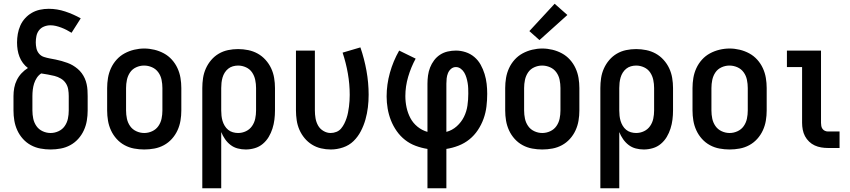

<svg xmlns="http://www.w3.org/2000/svg" viewBox="-20 -790 4540 1025"><path d="M250 8Q223 8 196 3Q169 -2 145 -15Q121 -28 102.5 -48.5Q84 -69 72.5 -94Q61 -119 56.5 -146Q52 -173 52 -200V-277Q52 -299 56 -321Q60 -343 70 -363Q80 -383 95 -399Q110 -415 129 -427Q114 -438 102.5 -453.5Q91 -469 84 -487Q77 -505 74 -524Q71 -543 71 -563Q71 -586 75 -609Q79 -632 88.5 -653.5Q98 -675 114 -692.5Q130 -710 150 -721.5Q170 -733 193 -738Q216 -743 240 -743Q285 -743 328.5 -728.5Q372 -714 411 -692L362 -615Q349 -623 335.5 -630Q322 -637 307.5 -642.5Q293 -648 278.5 -651.5Q264 -655 249 -655Q232 -655 215.5 -648.5Q199 -642 188.5 -628.5Q178 -615 174.5 -598Q171 -581 171 -564Q171 -548 174.5 -532Q178 -516 188.5 -503.5Q199 -491 214.5 -486Q230 -481 246 -478Q262 -475 277.5 -472Q293 -469 308.5 -464.5Q324 -460 339.5 -454.5Q355 -449 368.5 -441Q382 -433 394.5 -422.5Q407 -412 416.5 -399Q426 -386 432.5 -371.5Q439 -357 442.5 -341Q446 -325 447 -309Q448 -293 448 -277V-200Q448 -173 443.5 -146Q439 -119 427.5 -94Q416 -69 397.5 -48.5Q379 -28 355 -15Q331 -2 304 3Q277 8 250 8ZM250 -80Q272 -80 292.5 -89.5Q313 -99 325.5 -117Q338 -135 342.5 -156.5Q347 -178 347 -200V-277Q347 -295 344 -313Q341 -331 331 -346Q321 -361 305 -370.5Q289 -380 271.5 -384.5Q254 -389 236 -392Q218 -395 200 -398Q186 -389 176.5 -374.5Q167 -360 162 -344Q157 -328 155 -311Q153 -294 153 -277V-200Q153 -178 157.5 -156.5Q162 -135 174.5 -117Q187 -99 207.5 -89.5Q228 -80 250 -80Z M750 8Q723 8 696 3Q669 -2 645 -15Q621 -28 602.5 -48.5Q584 -69 572.5 -94Q561 -119 556.5 -146Q552 -173 552 -200V-320Q552 -347 556.5 -374Q561 -401 572.5 -426Q584 -451 602.5 -471.5Q621 -492 645 -505Q669 -518 696 -524.5Q723 -531 750 -531Q777 -531 804 -524.5Q831 -518 855 -505Q879 -492 897.5 -471.5Q916 -451 927.5 -426Q939 -401 943.5 -374Q948 -347 948 -320V-200Q948 -173 943.5 -146Q939 -119 927.5 -94Q916 -69 897.5 -48.5Q879 -28 855 -15Q831 -2 804 3Q777 8 750 8ZM750 -80Q772 -80 792.5 -89.5Q813 -99 825.5 -117Q838 -135 842.5 -156.5Q847 -178 847 -200V-320Q847 -342 842.5 -364Q838 -386 825 -404Q812 -422 791.5 -431Q771 -440 749 -440Q727 -440 706.5 -430.5Q686 -421 674 -403Q662 -385 657.5 -363.5Q653 -342 653 -320V-200Q653 -178 657.5 -156.5Q662 -135 674.5 -117Q687 -99 707.5 -89.5Q728 -80 750 -80Z M1060 215V-320Q1060 -347 1064 -373.5Q1068 -400 1079 -424.5Q1090 -449 1107.5 -469.5Q1125 -490 1148 -503.5Q1171 -517 1197.5 -522.5Q1224 -528 1251 -528Q1278 -528 1305 -522.5Q1332 -517 1355.5 -504Q1379 -491 1397.5 -470.5Q1416 -450 1427.5 -425.5Q1439 -401 1443.5 -374Q1448 -347 1448 -320V-200Q1448 -176 1445 -151.5Q1442 -127 1434.5 -103.5Q1427 -80 1414.5 -59Q1402 -38 1383 -22Q1364 -6 1340 1Q1316 8 1292 8Q1270 8 1249 2.5Q1228 -3 1211 -16Q1194 -29 1181.5 -47Q1169 -65 1161 -85V215ZM1251 -80Q1273 -80 1293 -89.5Q1313 -99 1325.5 -117Q1338 -135 1342.5 -156.5Q1347 -178 1347 -200V-320Q1347 -342 1342.5 -363.5Q1338 -385 1326 -403Q1314 -421 1293.5 -430.5Q1273 -440 1251 -440Q1237 -440 1223 -436Q1209 -432 1198 -423Q1187 -414 1179.5 -402Q1172 -390 1168 -376Q1164 -362 1162.5 -348Q1161 -334 1161 -320V-200Q1161 -186 1162.5 -172Q1164 -158 1168 -144.5Q1172 -131 1179.5 -118.5Q1187 -106 1198 -97Q1209 -88 1223 -84Q1237 -80 1251 -80Z M1746 8Q1720 8 1694 2Q1668 -4 1645.5 -18Q1623 -32 1606 -52.5Q1589 -73 1578.5 -97Q1568 -121 1564 -147.5Q1560 -174 1560 -200V-520H1661V-200Q1661 -179 1664.5 -158.5Q1668 -138 1678 -120Q1688 -102 1706.5 -91Q1725 -80 1745 -80Q1761 -80 1776 -86Q1791 -92 1801 -104Q1811 -116 1818 -130Q1825 -144 1830 -159Q1835 -174 1838 -189.5Q1841 -205 1843 -220.5Q1845 -236 1846 -252Q1847 -268 1847 -283Q1847 -341 1837 -398Q1827 -455 1809 -509L1904 -537Q1925 -476 1936.5 -412Q1948 -348 1948 -284Q1948 -250 1944 -217Q1940 -184 1931 -152Q1922 -120 1906.5 -90Q1891 -60 1867.5 -37Q1844 -14 1811.5 -3Q1779 8 1746 8Z M2262 215V5Q2230 0 2199 -11.5Q2168 -23 2142.5 -43Q2117 -63 2098 -90Q2079 -117 2067 -147.5Q2055 -178 2049.5 -210.5Q2044 -243 2044 -275Q2044 -339 2061.5 -401.5Q2079 -464 2111 -520L2199 -477Q2174 -431 2159 -380Q2144 -329 2144 -277Q2144 -246 2150.5 -216Q2157 -186 2171 -159.5Q2185 -133 2209 -113.5Q2233 -94 2262 -86V-343Q2262 -365 2265 -387Q2268 -409 2276 -429.5Q2284 -450 2297.5 -468Q2311 -486 2329.5 -498Q2348 -510 2370 -515Q2392 -520 2414 -520Q2440 -520 2466 -511.5Q2492 -503 2512.5 -485.5Q2533 -468 2546 -444.5Q2559 -421 2567 -395Q2575 -369 2578 -342.5Q2581 -316 2581 -289Q2581 -255 2577 -221.5Q2573 -188 2561.5 -156Q2550 -124 2531 -95.5Q2512 -67 2486 -46Q2460 -25 2428 -12.5Q2396 0 2363 5V215ZM2363 -86Q2394 -94 2418.5 -116Q2443 -138 2457 -166.5Q2471 -195 2475.5 -226.5Q2480 -258 2480 -290Q2480 -304 2479.5 -318.5Q2479 -333 2476.5 -347.5Q2474 -362 2470 -375.5Q2466 -389 2459 -401.5Q2452 -414 2440 -423Q2428 -432 2414 -432Q2399 -432 2388 -422.5Q2377 -413 2371.5 -399.5Q2366 -386 2364.5 -371.5Q2363 -357 2363 -343Z M2875 8Q2848 8 2821 3Q2794 -2 2770 -15Q2746 -28 2727.5 -48.5Q2709 -69 2697.5 -94Q2686 -119 2681.5 -146Q2677 -173 2677 -200V-320Q2677 -347 2681.5 -374Q2686 -401 2697.5 -426Q2709 -451 2727.5 -471.5Q2746 -492 2770 -505Q2794 -518 2821 -524.5Q2848 -531 2875 -531Q2902 -531 2929 -524.5Q2956 -518 2980 -505Q3004 -492 3022.5 -471.5Q3041 -451 3052.5 -426Q3064 -401 3068.5 -374Q3073 -347 3073 -320V-200Q3073 -173 3068.5 -146Q3064 -119 3052.5 -94Q3041 -69 3022.5 -48.5Q3004 -28 2980 -15Q2956 -2 2929 3Q2902 8 2875 8ZM2875 -80Q2897 -80 2917.5 -89.5Q2938 -99 2950.5 -117Q2963 -135 2967.5 -156.5Q2972 -178 2972 -200V-320Q2972 -342 2967.5 -364Q2963 -386 2950 -404Q2937 -422 2916.5 -431Q2896 -440 2874 -440Q2852 -440 2831.5 -430.5Q2811 -421 2799 -403Q2787 -385 2782.5 -363.5Q2778 -342 2778 -320V-200Q2778 -178 2782.5 -156.5Q2787 -135 2799.5 -117Q2812 -99 2832.5 -89.5Q2853 -80 2875 -80ZM2860 -576 2806 -624 2941 -770 3009 -710Z M3185 215V-320Q3185 -347 3189 -373.5Q3193 -400 3204 -424.5Q3215 -449 3232.5 -469.5Q3250 -490 3273 -503.5Q3296 -517 3322.5 -522.5Q3349 -528 3376 -528Q3403 -528 3430 -522.5Q3457 -517 3480.5 -504Q3504 -491 3522.5 -470.5Q3541 -450 3552.5 -425.5Q3564 -401 3568.5 -374Q3573 -347 3573 -320V-200Q3573 -176 3570 -151.5Q3567 -127 3559.5 -103.5Q3552 -80 3539.5 -59Q3527 -38 3508 -22Q3489 -6 3465 1Q3441 8 3417 8Q3395 8 3374 2.5Q3353 -3 3336 -16Q3319 -29 3306.5 -47Q3294 -65 3286 -85V215ZM3376 -80Q3398 -80 3418 -89.5Q3438 -99 3450.5 -117Q3463 -135 3467.5 -156.5Q3472 -178 3472 -200V-320Q3472 -342 3467.5 -363.5Q3463 -385 3451 -403Q3439 -421 3418.5 -430.5Q3398 -440 3376 -440Q3362 -440 3348 -436Q3334 -432 3323 -423Q3312 -414 3304.5 -402Q3297 -390 3293 -376Q3289 -362 3287.5 -348Q3286 -334 3286 -320V-200Q3286 -186 3287.5 -172Q3289 -158 3293 -144.5Q3297 -131 3304.5 -118.5Q3312 -106 3323 -97Q3334 -88 3348 -84Q3362 -80 3376 -80Z M3875 8Q3848 8 3821 3Q3794 -2 3770 -15Q3746 -28 3727.5 -48.5Q3709 -69 3697.5 -94Q3686 -119 3681.5 -146Q3677 -173 3677 -200V-320Q3677 -347 3681.5 -374Q3686 -401 3697.5 -426Q3709 -451 3727.5 -471.5Q3746 -492 3770 -505Q3794 -518 3821 -524.5Q3848 -531 3875 -531Q3902 -531 3929 -524.5Q3956 -518 3980 -505Q4004 -492 4022.5 -471.5Q4041 -451 4052.5 -426Q4064 -401 4068.5 -374Q4073 -347 4073 -320V-200Q4073 -173 4068.5 -146Q4064 -119 4052.5 -94Q4041 -69 4022.5 -48.5Q4004 -28 3980 -15Q3956 -2 3929 3Q3902 8 3875 8ZM3875 -80Q3897 -80 3917.5 -89.5Q3938 -99 3950.5 -117Q3963 -135 3967.5 -156.5Q3972 -178 3972 -200V-320Q3972 -342 3967.5 -364Q3963 -386 3950 -404Q3937 -422 3916.5 -431Q3896 -440 3874 -440Q3852 -440 3831.5 -430.5Q3811 -421 3799 -403Q3787 -385 3782.5 -363.5Q3778 -342 3778 -320V-200Q3778 -178 3782.5 -156.5Q3787 -135 3799.5 -117Q3812 -99 3832.5 -89.5Q3853 -80 3875 -80Z M4400 0Q4382 0 4364 -3Q4346 -6 4329.5 -13.5Q4313 -21 4299.5 -34Q4286 -47 4277.5 -63Q4269 -79 4265.5 -97.5Q4262 -116 4262 -134V-432H4181V-520H4363V-134Q4363 -126 4364.5 -117.5Q4366 -109 4371 -102Q4376 -95 4384 -91.5Q4392 -88 4400 -88H4462V0Z"/></svg>

Font: Zed Sans Semibold
Style: Regular
Weight: 600
Designer: Belleve Invis
Foundry: Belleve Invis
Version: Version 1.0.0; ttfautohint (v1.8.4)